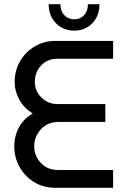

<svg xmlns="http://www.w3.org/2000/svg" viewBox="-20 -895 603 915"><path d="M245 0Q186 0 142 -27.5Q98 -55 73 -100Q48 -145 48 -198Q48 -246 70.5 -288Q93 -330 136 -354Q94 -380 72 -420Q50 -460 50 -505Q50 -559 75.5 -603Q101 -647 145 -673.5Q189 -700 242 -700H519V-615H253Q206 -615 176 -583Q146 -551 146 -505Q146 -461 177.5 -430Q209 -399 255 -399H482V-314H262Q206 -314 174.5 -278.5Q143 -243 143 -198Q143 -153 174 -119Q205 -85 258 -85H519V0ZM334 -749Q282 -749 247 -784Q212 -819 212 -875H268Q268 -842 286.5 -822.5Q305 -803 334 -803Q362 -803 380.5 -822.5Q399 -842 399 -875H454Q454 -819 419.5 -784Q385 -749 334 -749Z"/></svg>

Font: MuseoModerno
Style: Regular
Weight: 400
Designer: Pablo Cosgaya, Héctor Gatti, Marcela Romero, and the Authors of The MuseoModerno Project.
Foundry: Omnibus-Type Team
Version: Version 1.001